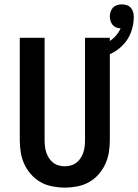

<svg xmlns="http://www.w3.org/2000/svg" viewBox="-20 -842 629 874"><path d="M275 12Q247 12 218.5 6.5Q190 1 165.5 -12.5Q141 -26 122 -47.5Q103 -69 91 -94.5Q79 -120 74.5 -148.5Q70 -177 70 -205V-670H183V-205Q183 -191 184.5 -176.5Q186 -162 190.5 -148.5Q195 -135 202.5 -123Q210 -111 221.5 -102Q233 -93 247 -89Q261 -85 275 -85Q289 -85 303 -89Q317 -93 328.5 -102Q340 -111 347.5 -123Q355 -135 359.5 -148.5Q364 -162 365.5 -176.5Q367 -191 367 -205V-670H480V-205Q480 -177 475.5 -148.5Q471 -120 459 -94.5Q447 -69 428 -47.5Q409 -26 384.5 -12.5Q360 1 331.5 6.5Q303 12 275 12ZM424 -573 407 -625Q426 -630 444 -637Q462 -644 478.5 -654.5Q495 -665 508 -680Q521 -695 529 -713Q519 -713 509 -717Q499 -721 492.5 -729Q486 -737 483 -747Q480 -757 480 -767Q480 -778 483.5 -789Q487 -800 494.5 -807.5Q502 -815 512.5 -818.5Q523 -822 534 -822Q546 -822 557 -818.5Q568 -815 575.5 -806.5Q583 -798 586 -787Q589 -776 589 -765Q589 -730 577 -697Q565 -664 541.5 -639Q518 -614 487 -598.5Q456 -583 424 -573Z"/></svg>

Font: Lode
Style: Bold
Weight: 700
Monospace: yes
Designer: Belleve Invis
Foundry: Belleve Invis
Version: Version 29.2.0; ttfautohint (v1.8.3)